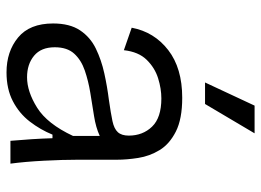

<svg xmlns="http://www.w3.org/2000/svg" viewBox="-126 -663 801 589"><g transform="rotate(90 274.5 -368.5)"><path d="M202 12Q138 12 95 -23.5Q52 -59 52 -131Q52 -182 73 -213.5Q94 -245 129 -262Q164 -279 205 -288Q246 -297 286 -302Q328 -308 351.5 -313Q375 -318 385.5 -329.5Q396 -341 396 -363Q396 -406 368.5 -434.5Q341 -463 282 -463Q252 -463 220 -453Q188 -443 163.5 -418Q139 -393 134 -348L65 -372Q78 -441 133.5 -484Q189 -527 280 -527Q345 -527 383.5 -507.5Q422 -488 440.5 -457.5Q459 -427 464.5 -392Q470 -357 470 -327V-207Q470 -161 473 -103Q476 -45 482 0H412Q409 -34 407 -65.5Q405 -97 404 -129H393Q378 -92 353 -59.5Q328 -27 290.5 -7.5Q253 12 202 12ZM217 -51Q261 -51 310.5 -82Q360 -113 397 -192V-274Q371 -262 336 -256.5Q301 -251 264.5 -245Q228 -239 196 -228Q164 -217 144.5 -195.5Q125 -174 125 -136Q125 -94 151 -72.5Q177 -51 217 -51ZM299 -597H233L304 -749H389Z"/></g></svg>

Font: Bricolage Grotesque 10pt Light
Style: Regular
Weight: 300
Designer: Mathieu Triay
Foundry: Atelier Triay
Version: Version 1.000; ttfautohint (v1.8.4.7-5d5b);gftools[0.9.32]